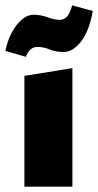

<svg xmlns="http://www.w3.org/2000/svg" viewBox="-33 -696 366 716"><path d="M58 0V-413L237 -442V0ZM64 -484 -13 -506Q-1 -564 29 -602.5Q59 -641 93 -641Q120 -641 144.5 -631.5Q169 -622 190 -622Q206 -622 217.5 -635Q229 -648 236 -676L313 -655Q300 -581 269.5 -541.5Q239 -502 204 -502Q175 -502 152.5 -511.5Q130 -521 107 -521Q90 -521 79 -510Q68 -499 64 -484Z"/></svg>

Font: Ysabeau Infant Black
Style: Regular
Weight: 900
Designer: Christian Thalmann (Catharsis Fonts)
Version: Version 2.001;gftools[0.9.30]; featfreeze: ss01,ss02,lnum